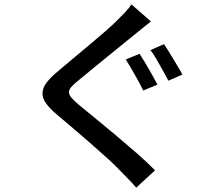

<svg xmlns="http://www.w3.org/2000/svg" viewBox="-20 -794 996 878"><path d="M618 -548Q627 -535 638.5 -516Q650 -497 661 -477.5Q672 -458 682.5 -439.5Q693 -421 700 -407L635 -380Q628 -395 618 -413.5Q608 -432 597 -451.5Q586 -471 575 -489.5Q564 -508 555 -522ZM730 -592Q739 -579 750.5 -560.5Q762 -542 773.5 -522.5Q785 -503 796 -485Q807 -467 814 -453L750 -425Q742 -440 731.5 -459Q721 -478 710.5 -497Q700 -516 689 -534Q678 -552 668 -565ZM670 -696Q652 -682 632 -665.5Q612 -649 598 -638Q574 -618 539 -590Q504 -562 467.5 -532Q431 -502 396 -473.5Q361 -445 336 -424Q315 -407 305 -395Q295 -383 295.5 -371.5Q296 -360 306.5 -347.5Q317 -335 338 -317Q368 -292 413.5 -255Q459 -218 509 -176Q559 -134 607 -92Q655 -50 689 -15L603 64Q586 44 566.5 24.5Q547 5 530 -13Q511 -34 475 -66.5Q439 -99 397.5 -135.5Q356 -172 313.5 -208Q271 -244 238 -272Q204 -301 188.5 -324.5Q173 -348 174.5 -371Q176 -394 194 -417.5Q212 -441 246 -469Q273 -492 310 -523Q347 -554 385.5 -586Q424 -618 459.5 -649Q495 -680 519 -704Q536 -721 554 -740Q572 -759 581 -774Z"/></svg>

Font: Kinto Sans Med
Style: Regular
Weight: 500
Designer: Authors: Ryoko NISHIZUKA  (kana & ideographs); Paul D. Hunt (Latin, Greek & Cyrillic); Wenlong ZHANG  (bopomofo); Sandol
Foundry: Adobe Systems Incorporated, ookami Inc.
Version: Version 0.001